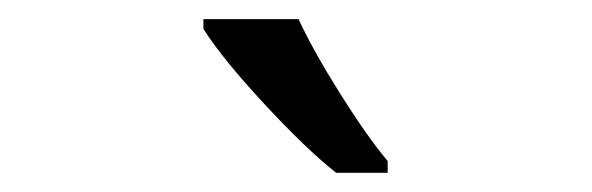

<svg xmlns="http://www.w3.org/2000/svg" viewBox="-20 -786 617 200"><path d="M383.8 -606H330.1Q298.3 -631.3 254.9 -678.2Q211.4 -725.1 191.9 -755.9V-766.1H291Q306.6 -732.4 334.5 -688.2Q362.3 -644 383.8 -618.2Z"/></svg>

Font: CAA NEO Sans
Style: Regular
Weight: 400
Version: Version 1.10